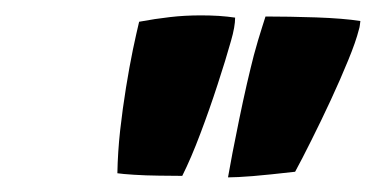

<svg xmlns="http://www.w3.org/2000/svg" viewBox="-20 -750 500 256"><path d="M223 -515.5Q210 -515.5 192 -515.8Q174 -516 158.5 -517Q143 -518 136.5 -519Q137 -547 140.2 -576.2Q143.5 -605.5 148 -633.2Q152.5 -661 157.2 -683.8Q162 -706.5 165.5 -721Q187 -725 206.5 -727.2Q226 -729.5 248 -729.5Q260 -729.5 271.8 -728.8Q283.5 -728 293.5 -726.5Q293.5 -714.5 288 -695.5Q281 -670.5 270.2 -637.5Q259.5 -604.5 247.2 -572Q235 -539.5 223 -515.5ZM284 -513.5Q286 -525.5 290 -546.2Q294 -567 299 -591.2Q304 -615.5 309.2 -638.2Q314.5 -661 318.5 -676.5Q321 -686 324 -696Q327 -706 329.8 -714.8Q332.5 -723.5 334 -728Q365 -728 401.5 -726.8Q438 -725.5 460.5 -722Q460 -719.5 459.8 -716.5Q459.5 -713.5 458.5 -710.5Q454.5 -694.5 444.2 -669.5Q434 -644.5 421 -616.5Q408 -588.5 395.2 -563Q382.5 -537.5 373.5 -521Q338.5 -517 317 -515.2Q295.5 -513.5 284 -513.5Z"/></svg>

Font: Grandstander Thin
Style: Bold Italic
Weight: 700
Italic angle: -15°
Version: Version 1.200